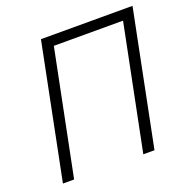

<svg xmlns="http://www.w3.org/2000/svg" viewBox="-125 -817 918 936"><g transform="rotate(-20 334.0 -349.0)"><path d="M45 0 185 -698H660L520 0H462L592 -646H233L103 0Z"/></g></svg>

Font: IBM Plex Sans Light
Style: Italic
Weight: 300
Italic angle: -11.31°
Designer: Mike Abbink, Paul van der Laan, Pieter van Rosmalen
Foundry: Bold Monday
Version: Version 3.0